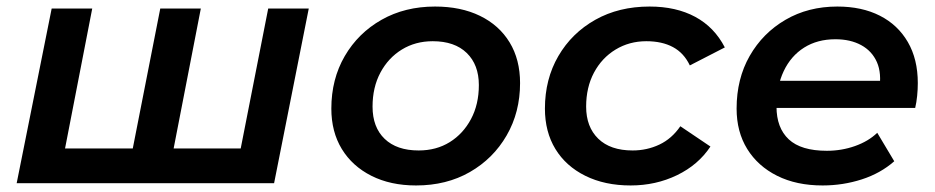

<svg xmlns="http://www.w3.org/2000/svg" viewBox="-20 -560 2859 587"><path d="M414 -106 380 -76 470 -534H594L505 -76L481 -106H745L710 -76L800 -534H924L818 0H31L138 -534H262L173 -76L150 -106Z M1252 7Q1174 7 1115.5 -22.5Q1057 -52 1025 -104.5Q993 -157 993 -228Q993 -318 1034 -388.5Q1075 -459 1146.5 -499.5Q1218 -540 1310 -540Q1389 -540 1447.5 -511.5Q1506 -483 1538 -430.5Q1570 -378 1570 -306Q1570 -217 1529 -146Q1488 -75 1416.5 -34Q1345 7 1252 7ZM1260 -100Q1314 -100 1355 -125.5Q1396 -151 1420 -196Q1444 -241 1444 -300Q1444 -362 1407 -398Q1370 -434 1303 -434Q1250 -434 1208.5 -408.5Q1167 -383 1143 -338Q1119 -293 1119 -234Q1119 -171 1156 -135.5Q1193 -100 1260 -100Z M1908 7Q1829 7 1769.5 -22.5Q1710 -52 1678 -104.5Q1646 -157 1646 -228Q1646 -318 1687 -388.5Q1728 -459 1800 -499.5Q1872 -540 1966 -540Q2047 -540 2105.5 -508.5Q2164 -477 2196 -415L2089 -360Q2071 -398 2037.5 -416Q2004 -434 1956 -434Q1904 -434 1862 -408.5Q1820 -383 1796 -338Q1772 -293 1772 -234Q1772 -172 1809 -136Q1846 -100 1914 -100Q1958 -100 1996 -118Q2034 -136 2060 -174L2152 -112Q2115 -56 2050 -24.5Q1985 7 1908 7Z M2495 7Q2415 7 2356 -22.5Q2297 -52 2264.5 -104.5Q2232 -157 2232 -228Q2232 -319 2272 -389Q2312 -459 2381.5 -499.5Q2451 -540 2540 -540Q2615 -540 2670 -512Q2725 -484 2755.5 -431.5Q2786 -379 2786 -306Q2786 -287 2784 -267Q2782 -247 2778 -230H2325L2339 -313H2719L2668 -285Q2676 -336 2661 -370Q2646 -404 2613 -422Q2580 -440 2534 -440Q2479 -440 2438.5 -414.5Q2398 -389 2376 -342.5Q2354 -296 2354 -234Q2354 -169 2391.5 -134Q2429 -99 2508 -99Q2553 -99 2594 -113.5Q2635 -128 2662 -154L2714 -67Q2672 -30 2614.5 -11.5Q2557 7 2495 7Z"/></svg>

Font: MOST Montserrat SemiBold
Style: Italic
Weight: 600
Italic angle: -11.3°
Designer: Julieta Ulanovsky
Foundry: Julieta Ulanovsky
Version: Version 8.000;March 11, 2024;FontCreator 15.0.0.2926 64-bit